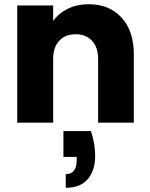

<svg xmlns="http://www.w3.org/2000/svg" viewBox="-20 -584 714 914"><path d="M617 -326V0H447V-303Q447 -359 418 -390Q389 -421 340 -421Q291 -421 262 -390Q233 -359 233 -303V0H62V-558H233V-484Q259 -521 303 -542.5Q347 -564 402 -564Q500 -564 558.5 -500.5Q617 -437 617 -326ZM413 40Q433 100 433 158Q433 228 397.5 269Q362 310 293 310V245Q345 245 345 179V163H282V40Z"/></svg>

Font: IBM-Poppins
Style: Poppins-Bold
Weight: 700
Designer: Mike Abbink, Paul van der Laan, Pieter van Rosmalen, Ben Mitchell, Mark Frömberg
Foundry: Bold Monday
Version: Version 1.1